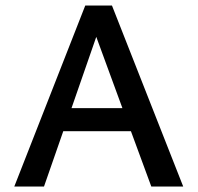

<svg xmlns="http://www.w3.org/2000/svg" viewBox="-20 -678 718 698"><path d="M456 -201H210L140 0H32L290 -658H387L646 0H530ZM425 -285 330 -544 240 -285Z"/></svg>

Font: Ysabeau Semibold
Style: Regular
Weight: 600
Designer: Christian Thalmann (Catharsis Fonts)
Version: Version 0.003